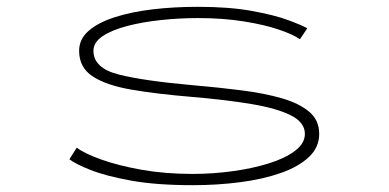

<svg xmlns="http://www.w3.org/2000/svg" viewBox="-20 -532 1140 563"><path d="M545 11Q438 11 363.8 -2.5Q289.5 -16 245 -33.8Q200.5 -51.5 183.5 -65L205 -99Q227.5 -82 277 -64.2Q326.5 -46.5 395.2 -34.2Q464 -22 545 -22Q602.5 -22 660.5 -29.8Q718.5 -37.5 767 -52.5Q815.5 -67.5 844.8 -89.5Q874 -111.5 874 -139.5Q874 -173 832.8 -193.8Q791.5 -214.5 716.8 -227Q642 -239.5 541 -248Q439 -256.5 365.2 -269.2Q291.5 -282 251.8 -308Q212 -334 212 -383Q212 -417 239.5 -441.2Q267 -465.5 315.5 -481.2Q364 -497 426.8 -504.5Q489.5 -512 560 -512Q652 -512 718.2 -500Q784.5 -488 825 -473Q865.5 -458 881 -449L859.5 -417Q840.5 -430.5 798.2 -445Q756 -459.5 695.2 -469.2Q634.5 -479 560 -479Q506 -479 452 -473.2Q398 -467.5 353 -455.8Q308 -444 281 -426Q254 -408 254 -383Q254 -332 329.2 -313.2Q404.5 -294.5 547 -282Q622 -275.5 688.8 -267Q755.5 -258.5 806.5 -243.8Q857.5 -229 886.8 -204.2Q916 -179.5 916 -139.5Q916 -100 885.8 -71.5Q855.5 -43 803.5 -24.8Q751.5 -6.5 684.8 2.2Q618 11 545 11Z"/></svg>

Font: Trispace Expanded Thin
Style: Regular
Weight: 100
Width: 7
Designer: Tyler Finck
Foundry: Etcetera Type Company
Version: Version 1.210; ttfautohint (v1.8.3)